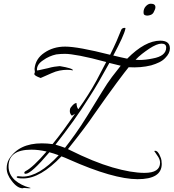

<svg xmlns="http://www.w3.org/2000/svg" viewBox="-20 -913 935 1034"><path d="M103 101Q73 101 43 61Q16 27 16 -7Q16 -33 28 -55Q81 -141 205 -141Q219 -141 234 -140Q249 -139 263 -137Q292 -172 322 -213Q352 -254 384 -300L367 -290Q356 -300 356 -315Q356 -321 357 -325Q359 -334 371.5 -346.5Q384 -359 392 -358Q393 -334 402 -325Q417 -346 429.5 -364.5Q442 -383 452 -399Q475 -434 499.5 -479Q524 -524 552 -579Q468 -602 412.5 -612.5Q357 -623 330 -623Q306 -623 283 -620Q264 -616 246 -608Q228 -600 213 -589Q177 -566 179 -534Q180 -533 192 -535.5Q204 -538 218.5 -541.5Q233 -545 239 -546Q256 -551 272 -553.5Q288 -556 302 -557Q374 -545 373 -534Q357 -537 341 -537Q322 -537 301 -533Q280 -529 258 -519L199 -493Q165 -505 165 -514Q165 -520 168 -524L166 -542Q171 -597 219 -629Q242 -645 270 -653.5Q298 -662 331 -662Q400 -662 573 -618Q593 -658 607.5 -691Q622 -724 632 -750Q636 -763 652 -763Q657 -763 655 -757Q648 -722 590 -614Q612 -609 630.5 -604.5Q649 -600 665 -597Q761 -694 843 -694Q895 -694 895 -652Q895 -626 870 -601Q857 -587 837.5 -577.5Q818 -568 794 -561Q766 -554 735.5 -551.5Q705 -549 673 -551Q657 -532 609 -467.5Q561 -403 484 -293Q444 -233 346 -110L354 -106Q484 -41 585.5 -11.5Q687 18 758 18Q842 18 842 -37Q842 -56 826 -77Q811 -100 811 -98Q811 -101 815 -101Q831 -101 843 -70Q848 -60 849.5 -49.5Q851 -39 851 -30Q851 52 721 52Q657 52 564 25.5Q471 -1 350 -55Q340 -60 330.5 -63.5Q321 -67 311 -71Q197 48 105 48Q70 48 70 41Q70 36 77 36Q82 36 90 37Q98 38 102 38Q190 38 296 -77Q283 -82 270 -86Q257 -90 246 -93Q148 23 118 23Q111 23 111 18Q111 12 117 9Q157 -11 231 -97Q209 -102 189 -104.5Q169 -107 149 -107Q26 -107 26 -17Q26 25 60 57Q94 86 141 98Q143 98 145 100Q145 100 143 100.5Q141 101 136 101Q131 101 122 100Q113 99 109 99Q106 99 105 100Q104 101 103 101ZM731 -590Q747 -590 765 -592Q783 -594 802 -598Q875 -611 875 -657Q875 -678 850 -678Q825 -678 784 -651Q763 -637 744.5 -622.5Q726 -608 710 -591Q715 -591 720.5 -590.5Q726 -590 731 -590ZM330 -117Q353 -146 384.5 -190Q416 -234 453 -294L531 -421Q557 -464 582.5 -498Q608 -532 630 -559Q617 -562 601.5 -566Q586 -570 569 -574Q538 -518 512 -473Q486 -428 463 -393Q420 -324 373.5 -259.5Q327 -195 279 -134Q292 -130 304.5 -126Q317 -122 330 -117ZM773 -829Q766 -829 760.5 -831.5Q755 -834 754 -838Q753 -841 753 -847Q753 -866 765.5 -879.5Q778 -893 792 -893Q817 -893 817 -874Q817 -864 807 -846Q802 -837 792 -833Q782 -829 773 -829Z"/></svg>

Font: Lavishly Yours
Style: Regular
Weight: 400
Designer: Robert E. Leuschke
Foundry: Robert E. Leuschke
Version: Version 1.010; ttfautohint (v1.8.3)